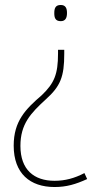

<svg xmlns="http://www.w3.org/2000/svg" viewBox="-20 -556 398 771"><path d="M249 -504C249 -522 244 -536 224 -536C202 -536 198 -522 198 -503C198 -485 202 -471 224 -471C244 -471 249 -486 249 -504ZM238 -340V-356H213V-341C213 -258 198 -222 148 -174C83 -118 35 -70 35 29C35 141 101 195 199 195C247 195 284 184 330 163L319 139C279 160 241 170 199 170C117 170 62 126 62 30C62 -58 103 -101 164 -157C223 -210 238 -248 238 -340Z"/></svg>

Font: Noto Sans Gujarati SemiCondensed Thin
Style: Regular
Weight: 100
Width: 4
Designer: Jelle Bosma - Monotype Design Team, Universal Thirst
Foundry: Monotype Imaging Inc.
Version: Version 2.106